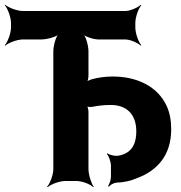

<svg xmlns="http://www.w3.org/2000/svg" viewBox="-30 -757 757 803"><path d="M434 -318C497 -318 540 -281 540 -208C540 -146 514 -115 466 -106C452 -103 427 -109 419 -116L417 -113C425 -105 434 -80 434 -63V-17C434 -5 427 14 422 21L425 24C430 17 445 8 456 7C489 6 518 -1 543 -12C627 -43 686 -107 686 -216C686 -253 680 -286 667 -314C629 -396 543 -437 441 -437C411 -437 382 -433 356 -426C348 -424 334 -418 329 -413L332 -410C337 -415 340 -431 340 -441V-542C340 -566 329 -606 316 -618L314 -616C326 -603 362 -592 382 -592H494C514 -592 546 -578 559 -566L561 -568C549 -581 536 -618 536 -642V-661C536 -685 549 -722 561 -735L559 -737C546 -725 514 -711 494 -711H66C42 -711 5 -725 -8 -737L-10 -735C2 -722 16 -685 16 -661V-642C16 -618 2 -581 -10 -568L-8 -566C5 -578 42 -592 66 -592H143C167 -592 207 -603 219 -616L217 -618C204 -606 193 -566 193 -542V-50C193 -26 179 11 167 24L169 26C182 14 219 0 243 0H290C314 0 349 14 360 26L362 24C352 11 340 -26 340 -50V-289C340 -297 337 -313 332 -316L329 -313C334 -310 349 -309 355 -310C380 -315 404 -318 434 -318Z"/></svg>

Font: Asimov
Style: EdgeNar
Weight: 500
Designer: Google
Version: Version 2.000980: 2014